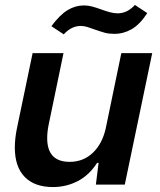

<svg xmlns="http://www.w3.org/2000/svg" viewBox="-20 -747 648 777"><path d="M40 -150Q40 -187 49 -230L112 -532H237L177 -243Q171 -213 171 -188Q171 -92 262 -92Q317 -92 355.5 -128.5Q394 -165 408 -228L471 -532H596L485 0H368L379 -88H373Q341 -38 294.5 -14Q248 10 194 10Q120 10 80 -31Q40 -72 40 -150ZM362 -628Q349 -633 334.5 -637.5Q320 -642 307 -642Q269 -642 238 -608L188 -641Q222 -687 253.5 -706Q285 -725 319 -725Q336 -725 351.5 -721Q367 -717 392 -708Q408 -702 425 -697.5Q442 -693 456 -693Q495 -693 526 -727L576 -694Q546 -648 513 -629Q480 -610 443 -610Q420 -610 404 -614.5Q388 -619 362 -628Z"/></svg>

Font: Mona Sans SemiBold
Style: Italic
Weight: 600
Italic angle: -11.7°
Designer: Deni Anggara
Foundry: GitHub
Version: Version 2.000